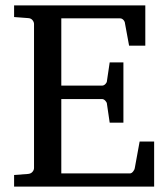

<svg xmlns="http://www.w3.org/2000/svg" viewBox="-20 -691 623 711"><path d="M550.8 0H32.2V-43L84 -46.9Q94.7 -47.9 100.3 -54.7Q106 -61.5 106 -68.8V-602.1Q106 -609.4 100.3 -616.5Q94.7 -623.5 84 -624L32.2 -627.9V-670.9H518.1V-522H458L442.9 -604Q442.4 -611.3 437 -617.2Q431.6 -623 424.8 -623H207V-374H357.9Q364.7 -374 370.4 -379.9Q376 -385.7 376 -391.1L386.2 -460H437V-236.8H386.2L376 -306.2Q376 -311.5 370.1 -317.9Q364.3 -324.2 357.9 -324.2H207V-48.8H460.9Q467.3 -48.8 472.9 -55.9Q478.5 -63 479 -67.9L497.1 -167H550.8Z"/></svg>

Font: Charis
Style: Regular
Weight: 400
Designer: Walt Agee, Miriam Martin, Annie Olsen, Victor Gaultney, Lorna Priest, Alan Ward, Bob Hallissy, Martin Hosken, Sharon Cor
Foundry: SIL Global
Version: Version 7.000